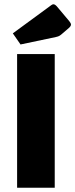

<svg xmlns="http://www.w3.org/2000/svg" viewBox="-20 -878 352 898"><path d="M60 -625H236V0H60ZM76 -670 40 -722 220 -854Q225 -858 230 -858Q237 -858 246 -848L304 -779Q312 -769 312 -763Q312 -756 302 -747L267 -717Q261 -712 256 -709.5Q251 -707 242 -705Z"/></svg>

Font: Changa
Style: Bold
Weight: 700
Designer: Eduardo Rodriguez Tunni
Foundry: Eduardo Rodriguez Tunni
Version: Version 3.002; ttfautohint (v1.8.2)